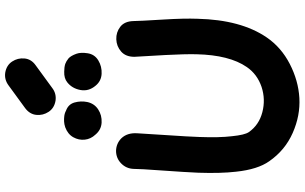

<svg xmlns="http://www.w3.org/2000/svg" viewBox="-240 -952 1193 752"><g transform="rotate(-90 356.0 -575.5)"><path d="M101 -117Q144 -55 212 -25Q280 5 349 1Q417 -3 482 -36.5Q547 -70 586 -127Q655 -228 659 -398Q661 -450 656 -531Q650 -629 650 -649Q649 -684 627.5 -700.5Q606 -717 578.5 -716Q551 -715 530.5 -697Q510 -679 510 -645Q511 -623 517 -523Q521 -448 520 -402Q517 -273 470 -205Q442 -164 392 -147Q343 -131 293 -144Q243 -157 215 -197Q204 -213 199 -263Q193 -312 196 -391Q197 -427 204 -531Q208 -595 210.5 -634Q213 -673 191 -696Q171 -716 142 -717Q113 -717 92.5 -697Q72 -677 71 -648Q71 -623 65 -541Q58 -443 56 -395Q53 -307 60 -247Q69 -162 101 -117ZM333 -830Q338 -855 331 -880Q324 -904 299 -913Q288 -919 275 -920Q267 -921 256.5 -920.5Q246 -920 234 -916Q207 -906 195 -884.5Q183 -863 185.5 -839.5Q188 -816 205 -798Q224 -775 252.5 -773.5Q281 -772 304 -787Q327 -802 333 -830ZM524 -829Q528 -855 522 -872Q514 -894 504 -903Q493 -912 482 -916Q469 -920 452 -920Q426 -921 410 -908Q386 -889 380 -856.5Q374 -824 397 -797Q415 -775 443.5 -773.5Q472 -772 496 -786.5Q520 -801 524 -829ZM338 -954Q366 -950 388 -967L477 -1032Q501 -1049 503.5 -1075.5Q506 -1102 491.5 -1124Q477 -1146 448 -1151Q421 -1155 398 -1138L309 -1073Q285 -1055 282.5 -1029Q280 -1003 294.5 -981Q309 -959 338 -954Z"/></g></svg>

Font: Balsamiq Sans
Style: Bold
Weight: 700
Designer: Michael Angeles
Foundry: Balsamiq SRL
Version: Version 1.020; ttfautohint (v1.8.4.7-5d5b);gftools[0.9.26]